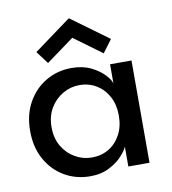

<svg xmlns="http://www.w3.org/2000/svg" viewBox="-74 -683 680 759"><g transform="rotate(-10 266.0 -303.0)"><path d="M382.5 0V-80Q378.5 -67.5 359.2 -45.5Q340 -23.5 306.8 -5.8Q273.5 12 228.5 12Q171.5 12 125.2 -15Q79 -42 51.8 -90.8Q24.5 -139.5 24.5 -205Q24.5 -270.5 51.8 -319.2Q79 -368 125.2 -395.2Q171.5 -422.5 228.5 -422.5Q273 -422.5 305.8 -406.5Q338.5 -390.5 358.2 -369.5Q378 -348.5 381.5 -333.5V-410.5H467.5V0ZM110.5 -205Q110.5 -160.5 130 -128Q149.5 -95.5 180.8 -77.8Q212 -60 247.5 -60Q285.5 -60 315.5 -78Q345.5 -96 363 -128.8Q380.5 -161.5 380.5 -205Q380.5 -248.5 363 -281.2Q345.5 -314 315.5 -332.2Q285.5 -350.5 247.5 -350.5Q212 -350.5 180.8 -332.5Q149.5 -314.5 130 -282Q110.5 -249.5 110.5 -205ZM364.5 -457.5 252.5 -539.5 141 -458 103 -508.5 252.5 -618 402.5 -508.5Z"/></g></svg>

Font: League Spartan Thin
Style: Regular
Weight: 400
Version: Version 2.002